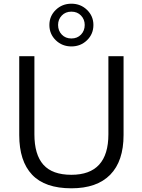

<svg xmlns="http://www.w3.org/2000/svg" viewBox="-20 -1009 770 1038"><path d="M366 9Q223 9 153.5 -64.5Q84 -138 84 -279V-705H166V-283Q166 -173 214.5 -118.5Q263 -64 366 -64Q566 -64 566 -283V-705H648V-279Q648 -138 576 -64.5Q504 9 366 9ZM366 -758Q316 -758 281.5 -791.5Q247 -825 247 -874Q247 -922 281.5 -955.5Q316 -989 366 -989Q416 -989 450.5 -955.5Q485 -922 485 -874Q485 -825 450.5 -791.5Q416 -758 366 -758ZM366 -801Q398 -801 418 -822Q438 -843 438 -874Q438 -904 418 -925Q398 -946 366 -946Q334 -946 314 -925Q294 -904 294 -874Q294 -843 314 -822Q334 -801 366 -801Z"/></svg>

Font: Mulish
Style: Regular
Weight: 400
Designer: Vernon Adams
Foundry: Vernon Adams
Version: Version 3.603; ttfautohint (v1.8.3)